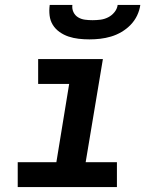

<svg xmlns="http://www.w3.org/2000/svg" viewBox="-20 -760 640 780"><path d="M52 0V-101H209L261 -419H135V-520H398L328 -101H455V0ZM343 -600Q321 -600 299.5 -602.5Q278 -605 258.5 -611.5Q239 -618 222 -630Q205 -642 194.5 -659Q184 -676 181.5 -697Q179 -718 182 -740H274Q272 -724 278.5 -710.5Q285 -697 297.5 -689.5Q310 -682 325 -680Q340 -678 356 -678Q372 -678 388 -680Q404 -682 419 -689.5Q434 -697 445 -710.5Q456 -724 458 -740H550Q547 -718 537 -697Q527 -676 510.5 -659Q494 -642 473.5 -630Q453 -618 431 -611.5Q409 -605 387 -602.5Q365 -600 343 -600Z"/></svg>

Font: Iosevka SS04 Extended
Style: Bold Italic
Weight: 700
Width: 7
Italic angle: -9°
Monospace: yes
Designer: Belleve Invis
Foundry: Belleve Invis
Version: Version 19.0.0; ttfautohint (v1.8.4)